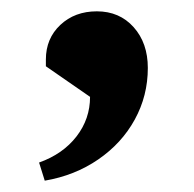

<svg xmlns="http://www.w3.org/2000/svg" viewBox="-20 -171 342 339"><path d="M59 148 49 116Q91 101 115 70Q139 39 139 0L61 -54V-66Q61 -103 86.5 -127Q112 -151 151 -151Q191 -151 216 -123Q241 -95 241 -51Q241 -2 218 40Q195 82 153.5 110.5Q112 139 59 148Z"/></svg>

Font: Platypi Light Medium
Style: Regular
Weight: 500
Version: Version 1.200